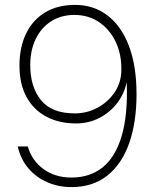

<svg xmlns="http://www.w3.org/2000/svg" viewBox="-20 -753 630 784"><path d="M271.5 11Q219.5 11 174 -8.5Q128.5 -28 96.5 -65Q64.5 -102 52.5 -155H93.5Q109.5 -98 157.2 -63Q205 -28 271.5 -28Q347.5 -28 399.8 -70.2Q452 -112.5 477.2 -199Q502.5 -285.5 497.5 -418Q487 -368.5 457.2 -330.5Q427.5 -292.5 384.5 -270.8Q341.5 -249 290.5 -249Q221 -249 169 -276.8Q117 -304.5 88.2 -357.2Q59.5 -410 59.5 -485Q59.5 -559 86 -614.8Q112.5 -670.5 163.2 -701.8Q214 -733 286.5 -733Q362 -733 418.5 -690.2Q475 -647.5 506.2 -566Q537.5 -484.5 537.5 -368Q537.5 -254.5 507.8 -169.2Q478 -84 418.8 -36.5Q359.5 11 271.5 11ZM285.5 -290Q335 -290 378.2 -313.2Q421.5 -336.5 448.5 -376.8Q475.5 -417 475.5 -468Q476.5 -530.5 452.8 -581.2Q429 -632 385.5 -662Q342 -692 283.5 -692Q230 -692 189.2 -666.2Q148.5 -640.5 126 -594.2Q103.5 -548 103.5 -487Q103.5 -398.5 147.2 -344.2Q191 -290 285.5 -290Z"/></svg>

Font: Public Sans Thin
Style: Regular
Weight: 100
Designer: The Public Sans project authors (U.S. Web Design System). Libre Franklin designed by Pablo Impallari and Rodrigo Fuenzal
Version: Version 1.008